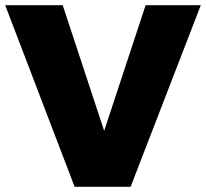

<svg xmlns="http://www.w3.org/2000/svg" viewBox="-23 -721 795 741"><path d="M-3 -701H219L379 -216L539 -701H752L481 0H265Z"/></svg>

Font: Gontserrat ExtraBold
Style: Regular
Weight: 800
Designer: Julieta Ulanovsky
Foundry: Julieta Ulanovsky
Version: Version 6.001